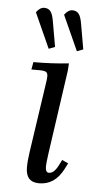

<svg xmlns="http://www.w3.org/2000/svg" viewBox="-50 -674 342 712"><g transform="rotate(5 121.5 -318.0)"><path d="M56.2 -624Q69.8 -643.1 85.9 -643.1Q101.6 -643.1 109.6 -632.3Q117.7 -621.6 122.1 -594.2L138.2 -502L115.2 -493.2ZM58.1 -411.1 63 -439Q131.8 -439 194.8 -445.8L192.9 -418L147.9 -104Q143.1 -68.8 143.1 -58.1Q143.1 -35.2 155.8 -35.2Q174.8 -35.2 189.9 -64.9L201.2 -86.9L224.1 -76.2L212.9 -54.2Q181.6 6.8 123 6.8Q73.2 6.8 73.2 -47.9Q73.2 -71.8 78.1 -105L116.2 -363.8Q119.1 -380.9 119.1 -391.1Q119.1 -402.8 112.8 -407Q106.4 -411.1 88.9 -411.1ZM161.1 -624Q174.8 -643.1 190.9 -643.1Q206.5 -643.1 214.6 -632.3Q222.7 -621.6 227.1 -594.2L243.2 -502L220.2 -493.2Z"/></g></svg>

Font: Dihjauti S
Style: Italic
Weight: 400
Italic angle: -9°
Designer: T. Christopher White
Version: Version 3.0.0